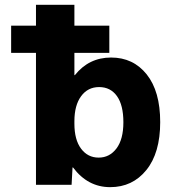

<svg xmlns="http://www.w3.org/2000/svg" viewBox="-20 -770 723 800"><path d="M26.4 -549.8V-663.1H129.9V-750H290V-663.1H435.5V-549.8H290V-457H292Q350.6 -530.3 442.9 -530.3Q535.2 -530.3 591.3 -460Q647.5 -389.6 647.5 -261.2Q647.5 -132.8 589.8 -61.5Q532.2 9.8 439 9.8Q345.7 9.8 284.2 -72.3H282.2L278.3 0H129.9V-549.8ZM290 -254.9Q290 -187.5 317.9 -150.4Q345.7 -113.3 391.1 -113.3Q436.5 -113.3 465.3 -151.4Q494.1 -189.5 494.1 -260.7Q494.1 -332 467.3 -369.6Q440.4 -407.2 393.1 -407.2Q345.7 -407.2 317.9 -369.1Q290 -331.1 290 -264.6Z"/></svg>

Font: GenEi M Gothic v2 Heavy
Style: Regular
Weight: 800
Version: Version 2.0